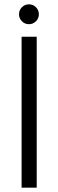

<svg xmlns="http://www.w3.org/2000/svg" viewBox="-20 -869 269 889"><path d="M114 -757Q95 -757 81.5 -770.5Q68 -784 68 -803Q68 -822 81.5 -835.5Q95 -849 114 -849Q133 -849 146.5 -835.5Q160 -822 160 -803Q160 -784 146.5 -770.5Q133 -757 114 -757ZM150 -699V0H80V-699Z"/></svg>

Font: Fz Poppins Light
Style: Regular
Weight: 300
Designer: Ninad Kale (Devanagari), Jonny Pinhorn (Latin)
Foundry: Indian Type Foundry
Version: Vit hóa bi Vntype.Com & FontZin.Com